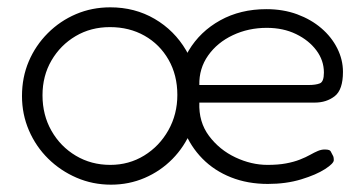

<svg xmlns="http://www.w3.org/2000/svg" viewBox="-20 -489 984 524"><path d="M283 15Q233 15 189 -4Q145 -23 111.5 -56Q78 -89 59 -133Q40 -177 40 -227Q40 -278 58.5 -321.5Q77 -365 110.5 -398.5Q144 -432 187.5 -450.5Q231 -469 281 -469Q348 -469 402 -437.5Q456 -406 488 -351.5Q520 -297 520 -228Q520 -176 501.5 -132Q483 -88 450.5 -55Q418 -22 375 -3.5Q332 15 283 15ZM281 -39Q332 -39 373.5 -64.5Q415 -90 439.5 -133.5Q464 -177 464 -230Q464 -284 440 -326Q416 -368 374.5 -391.5Q333 -415 280 -415Q228 -415 186.5 -390.5Q145 -366 120.5 -324Q96 -282 96 -229Q96 -175 120.5 -132Q145 -89 187 -64Q229 -39 281 -39ZM711 13Q656 13 610.5 -5Q565 -23 532.5 -56Q500 -89 482 -134Q464 -179 464 -234Q464 -299 495 -351Q526 -403 581 -433.5Q636 -464 707 -464Q753 -464 791 -450Q829 -436 857 -412Q885 -388 900.5 -357Q916 -326 916 -293Q916 -244 893.5 -226.5Q871 -209 839 -209H524Q522 -156 550.5 -118Q579 -80 622.5 -59.5Q666 -39 710 -39Q739 -39 760.5 -43Q782 -47 798.5 -53.5Q815 -60 826.5 -66.5Q838 -73 847.5 -77Q857 -81 866 -81Q874 -81 878 -79.5Q882 -78 884 -73Q888 -66 889.5 -62.5Q891 -59 891 -52Q891 -43 867 -27.5Q843 -12 802 0.5Q761 13 711 13ZM524 -257H822Q842 -257 853 -261.5Q864 -266 864 -291Q864 -324 843.5 -351.5Q823 -379 788 -396Q753 -413 708 -413Q658 -413 615.5 -393Q573 -373 548 -337.5Q523 -302 524 -257Z"/></svg>

Font: Fredoka Light
Style: Regular
Weight: 300
Designer: Ben Nathan
Foundry: Milena B. Brandão, Ben Nathan
Version: Version 2.001